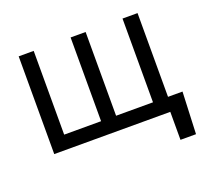

<svg xmlns="http://www.w3.org/2000/svg" viewBox="-120 -698 1105 1007"><g transform="rotate(-20 433.0 -194.0)"><path d="M811.1 156.2H724.4V0H76.7V-545.5H160.5V-78.1H366.5V-545.5H450.3V-78.1H656.2V-545.5H740.1V-78.1H821Z"/></g></svg>

Font: Interop
Style: Regular
Weight: 400
Designer: Rasmus Andersson, Google, Jang Haemin
Foundry: jhaemin
Version: Version 1.008